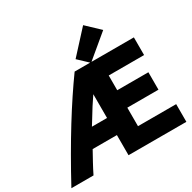

<svg xmlns="http://www.w3.org/2000/svg" viewBox="-238 -1189 1418 1420"><g transform="rotate(-30 471.0 -479.5)"><path d="M955 21H461V-151H254C228 -104 188 -33 162 21H-27C141 -289 289 -525 425 -714H931V-563H629V-437H895V-288H629V-130H955ZM461 -297V-500C427 -451 394 -399 363 -347L332 -297ZM651 -980 762 -875 563 -709 477 -790Z"/></g></svg>

Font: Repo ExtraBold
Style: Bold
Weight: 700
Designer: Stefan Peev
Foundry: Context Ltd
Version: Version 1.502